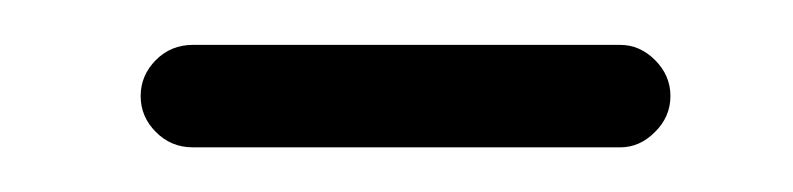

<svg xmlns="http://www.w3.org/2000/svg" viewBox="-20 -565 355 86"><path d="M66.4 -499Q56.6 -499 49.8 -505.9Q43 -512.7 43 -522Q43 -531.2 49.8 -538.1Q56.6 -544.9 66.4 -544.9H257.8Q266.6 -544.9 273.4 -538.1Q280.3 -531.2 280.3 -522Q280.3 -512.7 273.4 -505.9Q266.6 -499 257.8 -499Z"/></svg>

Font: Gen Jyuu Gothic Light
Style: Regular
Weight: 200
Designer: [Source Han Sans]
Ryoko NISHIZUKA  (kana & ideographs); Paul D. Hunt (Latin, Greek & Cyrillic); Wenlong ZHANG  (bopomofo
Version: Version 1.002.20150607